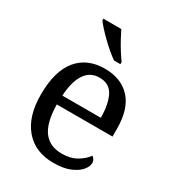

<svg xmlns="http://www.w3.org/2000/svg" viewBox="-185 -875 906 994"><g transform="rotate(30 267.5 -378.0)"><path d="M287 10Q178 10 116.5 -62Q55 -134 55 -264Q55 -404 113 -475Q171 -546 277 -546Q374 -546 429.5 -486Q485 -426 485 -307V-261H152Q154 -152 191.5 -102.5Q229 -53 301 -53Q353 -53 389.5 -74.5Q426 -96 444 -123Q451 -120 457 -111Q463 -102 463 -89Q463 -69 444 -46Q425 -23 386 -6.5Q347 10 287 10ZM384 -315Q384 -395 359.5 -443.5Q335 -492 275 -492Q220 -492 189.5 -446.5Q159 -401 154 -315ZM295 -606Q275 -620 252 -639.5Q229 -659 206.5 -681Q184 -703 166 -723Q148 -743 139 -756V-766H246Q257 -744 271.5 -717Q286 -690 302.5 -664Q319 -638 333 -619V-606Z"/></g></svg>

Font: Noto Serif Armenian
Style: Regular
Weight: 400
Designer: Monotype Design Team
Foundry: Monotype Imaging Inc.
Version: Version 2.007